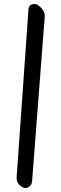

<svg xmlns="http://www.w3.org/2000/svg" viewBox="-20 -716 302 957"><path d="M199 -582 140 187Q139 201 129.5 211Q120 221 107 221Q92 221 76.5 205.5Q61 190 63 166L122 -670Q124 -686 132.5 -691Q141 -696 151 -696Q163 -696 175 -686.5Q187 -677 195 -664Q203 -651 203 -639Q203 -622 201.5 -608Q200 -594 199 -582Z"/></svg>

Font: Alkatra Medium
Style: Regular
Weight: 500
Designer: Suman Bhandary
Version: Version 1.100;gftools[0.9.22]